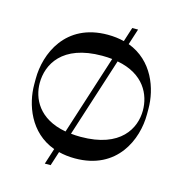

<svg xmlns="http://www.w3.org/2000/svg" viewBox="-121 -875 975 1050"><g transform="rotate(15 367.0 -350.0)"><path d="M502 -680 531 -770H498L472 -689C444 -696 413 -700 379 -700C139 -700 60 -506 60 -366V-334C60 -221 111 -73 257 -20L228 70H261L287 -11C315 -4 345 0 379 0C619 0 698 -194 698 -334V-366C698 -479 647 -626 502 -680ZM87 -349C87 -453 152 -581 379 -581C399 -581 418 -580 436 -578L292 -129C135 -157 87 -263 87 -349ZM379 -122C359 -122 341 -123 324 -125L468 -573C623 -544 671 -438 671 -349C671 -249 606 -122 379 -122Z"/></g></svg>

Font: Space Cowgirl Medium
Style: Regular
Weight: 600
Designer: Valery Marier
Foundry: Valery Marier
Version: Version 1.000;hotconv 1.0.109;makeotfexe 2.5.65596